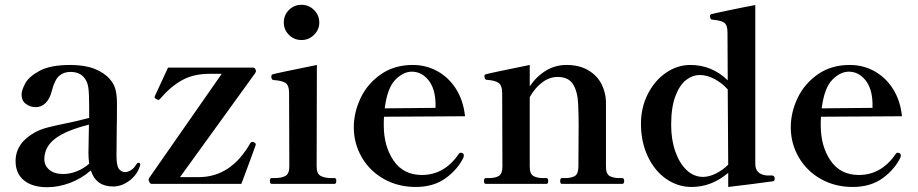

<svg xmlns="http://www.w3.org/2000/svg" viewBox="-20 -767 3831 801"><path d="M565 -81 564 -75Q552 -37 519.5 -13Q487 11 452 11Q380 11 359 -56Q320 -22 272 -4Q224 14 177 14Q115 14 80 -14.5Q45 -43 45 -95Q45 -171 128 -216Q151 -228 180 -235.5Q209 -243 258 -253Q273 -256 301.5 -262.5Q330 -269 352 -275V-320Q352 -377 348.5 -401.5Q345 -426 332 -442Q313 -467 273 -467Q246 -467 227 -450.5Q208 -434 196 -387Q187 -353 169.5 -336.5Q152 -320 129 -320Q106 -320 88 -333.5Q70 -347 70 -372Q70 -391 85.5 -419.5Q101 -448 146 -472Q191 -496 273 -496Q333 -496 374 -480Q415 -464 438 -437Q456 -417 462 -393Q468 -369 468 -334Q468 -266 467 -230L466 -118Q466 -75 476.5 -62Q487 -49 502 -49Q514 -49 527 -57.5Q540 -66 550 -83Q553 -88 557 -88Q565 -88 565 -81ZM352 -84Q349 -107 349 -130L351 -247Q255 -223 210 -188.5Q165 -154 165 -103Q165 -76 186 -58.5Q207 -41 244 -41Q271 -41 299.5 -52Q328 -63 352 -84Z M612 0Q606 0 602 -10Q600 -14 600 -17Q600 -21 604 -27L905 -459H853Q789 -459 741.5 -433.5Q694 -408 649 -356Q644 -350 641 -350Q639 -350 633 -353Q625 -357 625 -362L626 -366L681 -485H1035Q1043 -485 1046 -477Q1048 -471 1048 -471Q1048 -467 1044 -461L731 -28H809Q944 -28 1025 -171Q1028 -175 1033 -175Q1038 -175 1040 -173Q1047 -170 1047 -165L1046 -160Q1035 -128 987 0Z M1164 -673Q1164 -704 1185.5 -725.5Q1207 -747 1238 -747Q1268 -747 1290 -725.5Q1312 -704 1312 -673Q1312 -643 1290 -621.5Q1268 -600 1238 -600Q1207 -600 1185.5 -621.5Q1164 -643 1164 -673ZM1113 0Q1106 0 1106 -13Q1106 -24 1113 -24H1125Q1154 -24 1170.5 -33Q1187 -42 1187 -72L1186 -380Q1186 -411 1171 -421Q1156 -431 1121 -433Q1112 -434 1112 -448Q1112 -456 1118 -457Q1129 -461 1302 -496L1301 -72Q1301 -42 1318 -33Q1335 -24 1364 -24H1376Q1383 -24 1383 -13Q1383 0 1376 0Z M1915 -118 1914 -111Q1891 -62 1840.5 -24.5Q1790 13 1714 13Q1641 13 1582 -20Q1523 -53 1489.5 -110.5Q1456 -168 1456 -236Q1456 -298 1484.5 -358Q1513 -418 1569 -457Q1625 -496 1702 -496Q1758 -496 1805 -470Q1852 -444 1882.5 -396Q1913 -348 1920 -282L1582 -280Q1581 -269 1581 -245Q1581 -157 1622 -97Q1663 -37 1740 -37Q1834 -37 1894 -125Q1897 -130 1903 -130Q1904 -130 1910 -128Q1915 -125 1915 -118ZM1585 -315 1797 -317V-334Q1796 -397 1767.5 -432.5Q1739 -468 1698 -468Q1663 -468 1629.5 -434.5Q1596 -401 1585 -315Z M2576 -24Q2584 -24 2584 -12Q2584 0 2576 0H2324Q2317 0 2317 -12Q2317 -24 2324 -24H2336Q2364 -24 2378.5 -33Q2393 -42 2393 -72L2394 -248Q2394 -296 2392 -332Q2390 -384 2371 -415Q2352 -446 2306 -446Q2273 -446 2243 -424Q2213 -402 2190 -362V-72Q2190 -42 2205 -33Q2220 -24 2248 -24H2260Q2267 -24 2267 -12Q2267 0 2260 0H2007Q1999 0 1999 -12Q1999 -24 2007 -24H2017Q2046 -24 2061 -33Q2076 -42 2076 -72L2075 -380Q2075 -411 2059.5 -421.5Q2044 -432 2010 -434Q2001 -435 2001 -450Q2001 -456 2007 -457Q2017 -461 2190 -496V-407Q2218 -448 2257 -472Q2296 -496 2343 -496Q2397 -496 2434 -474Q2471 -452 2489 -417Q2507 -382 2508 -343V-251V-72Q2508 -42 2523 -33Q2538 -24 2566 -24Z M3212 -21Q3212 -13 3206 -11Q3178 -7 3120.5 0.5Q3063 8 3018 13V-46Q2949 13 2865 13Q2808 13 2759.5 -20.5Q2711 -54 2682.5 -114.5Q2654 -175 2654 -251Q2654 -318 2682.5 -374.5Q2711 -431 2758.5 -463.5Q2806 -496 2860 -496Q2950 -496 3016 -432L3015 -631Q3015 -663 3001 -672.5Q2987 -682 2951 -685Q2946 -685 2944 -690Q2942 -695 2942 -700Q2942 -706 2948 -708Q2954 -710 3020.5 -724Q3087 -738 3131 -746V-83Q3131 -40 3178 -35H3200Q3212 -35 3212 -21ZM3018 -80 3016 -394Q2993 -420 2961.5 -437Q2930 -454 2900 -454Q2869 -454 2842 -433Q2815 -412 2797.5 -365.5Q2780 -319 2780 -246Q2780 -184 2797.5 -134.5Q2815 -85 2845 -57Q2875 -29 2913 -29Q2938 -29 2966.5 -43Q2995 -57 3018 -80Z M3738 -118 3737 -111Q3714 -62 3663.5 -24.5Q3613 13 3537 13Q3464 13 3405 -20Q3346 -53 3312.5 -110.5Q3279 -168 3279 -236Q3279 -298 3307.5 -358Q3336 -418 3392 -457Q3448 -496 3525 -496Q3581 -496 3628 -470Q3675 -444 3705.5 -396Q3736 -348 3743 -282L3405 -280Q3404 -269 3404 -245Q3404 -157 3445 -97Q3486 -37 3563 -37Q3657 -37 3717 -125Q3720 -130 3726 -130Q3727 -130 3733 -128Q3738 -125 3738 -118ZM3408 -315 3620 -317V-334Q3619 -397 3590.5 -432.5Q3562 -468 3521 -468Q3486 -468 3452.5 -434.5Q3419 -401 3408 -315Z"/></svg>

Font: Shippori Mincho
Style: Bold
Weight: 700
Designer: FONTDASU
Foundry: FONTDASU / Google Inc. / but / Adobe
Version: Version 3.110; ttfautohint (v1.8.3)